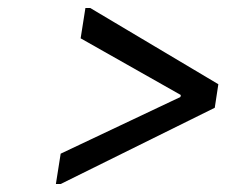

<svg xmlns="http://www.w3.org/2000/svg" viewBox="-20 -568 606 481"><path d="M206 -548 527 -357 518 -298 132 -107H120L132 -183L432 -325L433 -330L182 -472L194 -548Z"/></svg>

Font: Be Vietnam
Style: Italic
Weight: 400
Italic angle: -9.33299°
Designer: Gabriel Lam
Foundry: TypeRant
Version: Version 3.000